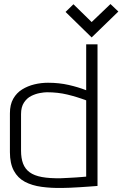

<svg xmlns="http://www.w3.org/2000/svg" viewBox="-20 -919 605 949"><path d="M565 -862 526 -899 433 -810 343 -898 304 -860 433 -734ZM462 0V-700H406V-473Q368 -488 320 -499Q272 -510 217 -510Q183 -510 150 -502Q117 -494 89.5 -477Q62 -460 45.5 -431Q29 -402 29 -359V-167Q29 -111 48.5 -75Q68 -39 103 -20.5Q138 -2 185.5 4.5Q233 11 287 10Q302 10 324.5 9Q347 8 371.5 6.5Q396 5 416.5 3.5Q437 2 450 1Q463 0 462 0ZM406 -423V-46Q406 -46 400 -45.5Q394 -45 383 -44Q372 -43 356.5 -42Q341 -41 322 -40Q303 -39 281 -38Q225 -37 187 -44Q149 -51 126.5 -67.5Q104 -84 94 -110.5Q84 -137 84 -174V-355Q84 -390 98.5 -412Q113 -434 134 -444.5Q155 -455 176.5 -459Q198 -463 212 -463Q266 -463 313.5 -451.5Q361 -440 406 -423Z"/></svg>

Font: AdventPro_ExpandedRegular
Style: ExpandedRegular
Weight: 400
Width: 7
Designer: VivaRado, Andreas Kalpakidis
Foundry: VivaRado, Andreas Kalpakidis
Version: Version 3.000